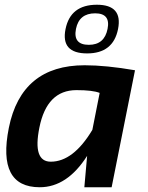

<svg xmlns="http://www.w3.org/2000/svg" viewBox="-20 -787 620 807"><path d="M398.9 -396.5Q369.6 -408.2 301.3 -408.2Q176.8 -408.2 145.5 -250.5Q116.7 -107.4 193.4 -107.4Q288.1 -107.4 368.2 -241.2ZM449.2 0H334.5L346.2 -131.8Q262.2 0 147 0Q-32.7 0 17.1 -249.5Q69.8 -512.7 335.9 -512.7Q425.3 -512.7 547.4 -491.7ZM353.5 -598.6Q418.9 -598.6 432.1 -665.5Q445.3 -731 379.9 -731Q312.5 -731 299.3 -665.5Q286.1 -598.6 353.5 -598.6ZM255.4 -664.6Q275.9 -767.1 387.2 -767.1Q496.6 -767.1 476.1 -664.6Q455.6 -562.5 346.2 -562.5Q234.9 -562.5 255.4 -664.6Z"/></svg>

Font: Sansation
Style: Bold Italic
Weight: 700
Designer: Bernd Montag
Version: Version 1.301